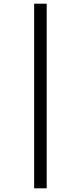

<svg xmlns="http://www.w3.org/2000/svg" viewBox="-20 -770 310 1040"><path d="M165 250V-750H232.9V250Z"/></svg>

Font: Linguistics Pro
Style: Italic
Weight: 400
Italic angle: -12°
Designer: Stefan Peev, Context Ltd
Foundry: Stefan Peev, Context Ltd
Version: Version 001.000